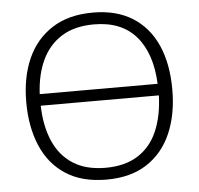

<svg xmlns="http://www.w3.org/2000/svg" viewBox="-52 -779 872 842"><g transform="rotate(-5 384.0 -357.5)"><path d="M705 -358Q705 -249 669 -166Q633 -83 561.5 -36.5Q490 10 384 10Q276 10 204.5 -36.5Q133 -83 97.5 -166.5Q62 -250 62 -359Q62 -468 98.5 -550Q135 -632 207.5 -678.5Q280 -725 387 -725Q490 -725 561 -680.5Q632 -636 668.5 -554Q705 -472 705 -358ZM387 -673Q302 -673 245 -637.5Q188 -602 158 -538Q128 -474 124 -389H643Q637 -524 572.5 -598.5Q508 -673 387 -673ZM384 -42Q470 -42 527 -78.5Q584 -115 612.5 -181.5Q641 -248 644 -338H124Q126 -249 155 -182Q184 -115 241 -78.5Q298 -42 384 -42Z"/></g></svg>

Font: RS Noto Sans Light
Style: Regular
Weight: 300
Designer: Monotype Design Team
Foundry: Monotype Imaging Inc.
Version: Version 3.10